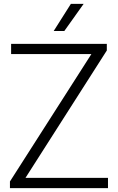

<svg xmlns="http://www.w3.org/2000/svg" viewBox="-20 -965 605 985"><path d="M31 0V-34L459 -703.5L465 -687.5H37V-740H528V-706L100.5 -36.5L94.5 -52.5H534V0ZM255.5 -806 343.5 -945H409L310 -806Z"/></svg>

Font: Encode Sans SC Light
Style: Regular
Weight: 300
Version: Version 3.002